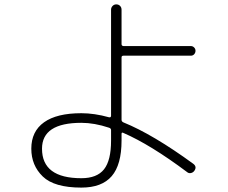

<svg xmlns="http://www.w3.org/2000/svg" viewBox="-20 -812 1040 877"><path d="M351.6 -251Q171.9 -251 171.9 -132.8Q171.9 2 351.6 2Q422.9 2 455.1 -38.6Q487.3 -79.1 487.3 -169.9V-217.8Q487.3 -225.6 478.5 -228.5Q411.1 -251 351.6 -251ZM351.6 44.9Q227.5 44.9 175.3 -5.9Q123 -56.6 123 -132.8Q123 -211.9 181.2 -253.4Q239.3 -294.9 351.6 -294.9Q411.1 -294.9 477.5 -276.4Q486.3 -274.4 487.3 -282.2V-767.6Q487.3 -777.3 494.1 -784.7Q501 -792 511.2 -792Q521.5 -792 528.3 -785.2Q535.2 -778.3 535.2 -767.6V-610.4Q535.2 -602.5 543.9 -601.6H851.6Q860.4 -601.6 866.7 -595.2Q873 -588.9 873 -580.1Q873 -571.3 867.2 -564.5Q861.3 -557.6 851.6 -557.6H543.9Q535.2 -557.6 535.2 -549.8V-264.6Q535.2 -256.8 543.9 -252.9Q678.7 -198.2 863.3 -63.5Q880.9 -49.8 867.2 -31.2Q861.3 -23.4 851.6 -21.5Q841.8 -19.5 834 -26.4Q667 -151.4 543 -205.1Q535.2 -209 535.2 -200.2V-169.9Q535.2 -59.6 490.2 -7.3Q445.3 44.9 351.6 44.9Z"/></svg>

Font: Rounded-X Mgen+ 1m light
Style: Regular
Weight: 200
Designer: [Source Han Sans]
Ryoko NISHIZUKA  (kana & ideographs); Paul D. Hunt (Latin, Greek & Cyrillic); Wenlong ZHANG  (bopomofo
Version: Version 1.059.20150602